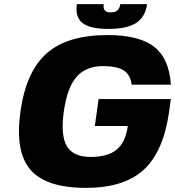

<svg xmlns="http://www.w3.org/2000/svg" viewBox="-20 -890 848 930"><path d="M439.5 -279.8 457.5 -410.2H807.6L799.3 -350.1Q772 -155.8 676.3 -67.9Q580.6 20 397 20Q202.6 20 127.2 -68.1Q51.8 -156.2 79.1 -350.1Q106.4 -544.4 206.8 -632.3Q307.1 -720.2 501 -720.2Q654.3 -720.2 727.1 -663.1Q799.8 -606 807.6 -480H617.7Q612.3 -527.3 579.6 -548.6Q546.9 -569.8 480 -569.8Q396 -569.8 350.6 -517.6Q305.2 -465.3 289.1 -350.1Q272.9 -234.9 303.7 -182.4Q334.5 -129.9 418.5 -129.9Q502.4 -129.9 545.4 -165.5Q588.4 -201.2 599.1 -279.8ZM692.4 -870.1Q683.6 -807.1 639.2 -778.6Q594.7 -750 505.4 -750Q416 -750 379.6 -778.6Q343.3 -807.1 352.1 -870.1H482.4Q479.5 -849.1 487.5 -839.6Q495.6 -830.1 516.6 -830.1Q537.6 -830.1 548.6 -839.6Q559.6 -849.1 562.5 -870.1Z"/></svg>

Font: Fivo Sans Heavy
Style: Regular
Weight: 900
Designer: Alexander Slobzheninov
Foundry: Alexander Slobzheninov
Version: 1.0